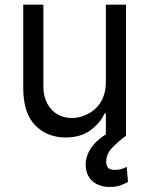

<svg xmlns="http://www.w3.org/2000/svg" viewBox="-20 -565 621 799"><path d="M76.7 -198.9V-545.5H160.5V-204.5Q160.5 -177.6 168.5 -153.6Q176.5 -129.6 191.8 -112Q207 -94.5 229.2 -84.2Q251.4 -73.9 279.8 -73.9Q311.4 -73.9 343.8 -89.8Q360.1 -98 374.1 -110.1Q388.1 -122.2 398.4 -138.7Q408.7 -155.2 414.6 -176.1Q420.5 -197.1 420.5 -223V-545.5H504.3V0Q472.3 23.4 447.1 49.7Q421.9 76 421.9 108Q421.9 123.9 429.7 133Q437.5 142 458.8 142Q474.8 142 487.2 137.8Q499.6 133.5 507.1 129.3L512.8 191.8Q501.1 199.2 482.1 206.1Q463.1 213.1 437.5 213.1Q415.5 213.1 397 207Q378.6 201 365.1 189.1Q351.6 177.2 344.1 159.8Q336.6 142.4 336.6 119.3Q336.6 99.1 343.6 80.6Q350.5 62.1 362.2 46.3Q373.9 30.5 389 17.4Q404.1 4.3 420.5 -5.7V-92.3H414.8Q405.5 -71.7 390.4 -54.3Q375.4 -36.9 355.1 -22Q315.3 7.1 252.8 7.1Q176.1 7.1 126.4 -43.7Q76.7 -94.5 76.7 -198.9Z"/></svg>

Font: Inter P
Style: Regular
Weight: 400
Designer: Rasmus Andersson
Foundry: rsms
Version: Version 3.018;git-588b23468